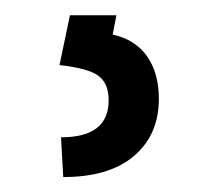

<svg xmlns="http://www.w3.org/2000/svg" viewBox="-20 -20 269 252"><path d="M132.8 0 127.9 25.4Q157.2 31.7 172.9 53.7Q188.5 75.7 188.5 109.9Q188.5 156.7 156 184.6Q123.5 212.4 63 212.4L60.1 160.2Q122.6 160.2 122.6 111.8Q122.6 89.8 109.6 79.8Q96.7 69.8 58.1 65.4L71.8 0Z"/></svg>

Font: TypoPRO Roboto
Style: Regular
Weight: 400
Designer: Google
Version: Version 2.136; 2016